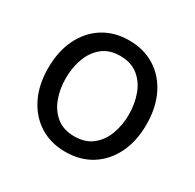

<svg xmlns="http://www.w3.org/2000/svg" viewBox="-128 -693 856 843"><g transform="rotate(30 300.0 -271.0)"><path d="M299.3 11.7Q225.1 11.7 169.2 -23.4Q113.3 -58.6 82 -122.1Q50.8 -185.5 50.8 -269.5Q50.8 -355 82 -418.7Q113.3 -482.4 169.2 -517.6Q225.1 -552.7 299.3 -552.7Q374 -552.7 430.2 -517.6Q486.3 -482.4 517.6 -418.7Q548.8 -355 548.8 -269.5Q548.8 -185.5 517.6 -122.1Q486.3 -58.6 430.2 -23.4Q374 11.7 299.3 11.7ZM299.3 -66.9Q354.5 -66.9 390.1 -95.2Q425.8 -123.5 442.9 -169.7Q460 -215.8 460 -269.5Q460 -323.7 442.9 -370.4Q425.8 -417 390.1 -445.6Q354.5 -474.1 299.3 -474.1Q244.6 -474.1 209.5 -445.6Q174.3 -417 157.2 -370.6Q140.1 -324.2 140.1 -269.5Q140.1 -215.8 157.2 -169.7Q174.3 -123.5 209.5 -95.2Q244.6 -66.9 299.3 -66.9Z"/></g></svg>

Font: Inter Variable
Style: Regular
Weight: 400
Designer: Rasmus Andersson
Foundry: rsms
Version: Version 4.001;git-9221beed3